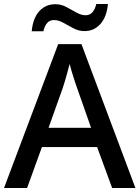

<svg xmlns="http://www.w3.org/2000/svg" viewBox="-20 -937 696 957"><path d="M539 0 464 -204H189L115 0H0L270 -717H386L655 0ZM364 -499Q360 -510 352.5 -532.5Q345 -555 338 -579Q331 -603 327 -618Q322 -598 315.5 -574.5Q309 -551 303 -531Q297 -511 293 -499L222 -300H434ZM138 -781Q144 -846 175.5 -881Q207 -916 256 -916Q285 -916 311 -902Q337 -888 361 -874.5Q385 -861 407 -861Q427 -861 440 -875Q453 -889 460 -917H518Q512 -853 480.5 -817.5Q449 -782 401 -782Q373 -782 347 -795.5Q321 -809 296.5 -823Q272 -837 249 -837Q228 -837 215.5 -823Q203 -809 196 -781Z"/></svg>

Font: Noto Sans NKo Unjoined Medium
Style: Regular
Weight: 500
Designer: Monotype Design Team
Foundry: Monotype Imaging Inc.
Version: Version 2.004